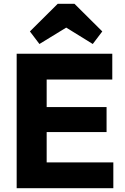

<svg xmlns="http://www.w3.org/2000/svg" viewBox="-20 -988 654 1008"><path d="M67.5 0V-706H225V0ZM188 0V-135.5H575V0ZM188 -294.5V-426H539.5V-294.5ZM188 -570.5V-706H569.5V-570.5ZM187 -757 137 -823 283 -968H371L517 -823L467 -757L269.5 -879L385.5 -878.5Z"/></svg>

Font: Outfit Thin
Style: Regular
Weight: 100
Designer: Rodrigo Fuenzalida
Foundry: fragTYPE
Version: Version 1.000